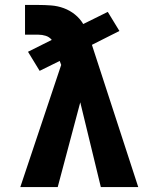

<svg xmlns="http://www.w3.org/2000/svg" viewBox="-20 -755 640 775"><path d="M62 0 227 -493 221 -509 140 -469 93 -546 189 -594Q179 -606 164.5 -610.5Q150 -615 135 -615H81V-735H135Q161 -735 187 -733Q213 -731 237.5 -722Q262 -713 282.5 -696.5Q303 -680 316 -658L415 -707L462 -630L351 -574L538 0H387L304 -342L213 0Z"/></svg>

Font: Iosevka Aile Heavy
Style: Regular
Weight: 900
Designer: Belleve Invis
Foundry: Belleve Invis
Version: Version 31.1.0; ttfautohint (v1.8.4)